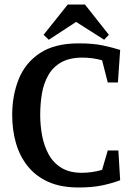

<svg xmlns="http://www.w3.org/2000/svg" viewBox="-20 -820 589 850"><path d="M328 10Q249 10 193.5 -15Q138 -40 102.5 -84.5Q67 -129 50.5 -187Q34 -245 34 -311Q34 -398 63 -470Q92 -542 157 -585Q222 -628 328 -628Q392 -628 434.5 -619Q477 -610 512 -599L502 -455H457L432 -553Q412 -559 389 -562Q366 -565 346 -565Q288 -565 251 -544Q214 -523 193.5 -486.5Q173 -450 165.5 -405Q158 -360 158 -311Q158 -265 166.5 -219.5Q175 -174 195.5 -136.5Q216 -99 252 -77Q288 -55 342 -55Q362 -55 385 -58Q408 -61 432 -68L457 -154H504L512 -22Q471 -7 428.5 1.5Q386 10 328 10ZM196 -644 173 -666 280 -800H356L462 -666L441 -644L317 -723Z"/></svg>

Font: Manuale SemiBold
Style: Regular
Weight: 600
Version: Version 1.002